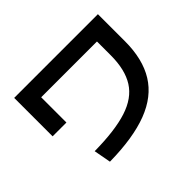

<svg xmlns="http://www.w3.org/2000/svg" viewBox="-153 -998 1307 1307"><g transform="rotate(-45 500.0 -345.0)"><path d="M228 -85Q425 -87 543 -125Q661 -163 714 -247Q767 -331 767 -469V-602H230V-359H97V-729H903V-469Q903 -297 834 -185.5Q765 -74 621 -19Q477 36 251 39Z"/></g></svg>

Font: M PLUS 1 Code
Style: Regular
Weight: 400
Designer: Coji Morishita
Foundry: UNDERFOREST DESIGN
Version: Version 1.005